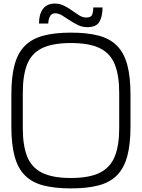

<svg xmlns="http://www.w3.org/2000/svg" viewBox="-20 -1034 787 1065"><path d="M373.3 11Q283.5 11 220.2 -5.5Q157 -22 118 -61.5Q79 -101 61 -167Q43 -233 43 -332V-510Q43 -609 61 -675Q79 -741 118 -780Q157 -819 220.2 -836Q283.5 -853 373.3 -853Q463.2 -853 526.4 -836.5Q589.7 -820 628.8 -780.5Q667.8 -741 685.8 -675Q703.8 -609 703.8 -510V-332Q703.8 -233 685.8 -167Q667.8 -101 628.8 -61.5Q589.7 -22 526.4 -5.5Q463.2 11 373.3 11ZM373.3 -46.7Q475.8 -46.7 534.1 -76.1Q592.3 -105.5 616.8 -166.6Q641.2 -227.7 641.2 -322V-520Q641.2 -615.3 616.8 -676.4Q592.5 -737.5 534.2 -766.4Q476 -795.3 373.3 -795.3Q270.7 -795.3 212.4 -766.4Q154.2 -737.5 130.3 -676.4Q106.5 -615.3 106.5 -520V-322Q106.5 -227.7 130.4 -166.6Q154.3 -105.5 212.6 -76.1Q270.8 -46.7 373.3 -46.7ZM464.3 -883.3Q437 -883.3 412.5 -895.1Q388 -906.8 366.2 -921.6Q344.5 -936.3 324.8 -948.2Q305.2 -960 286.7 -960.2Q265.5 -960.5 256.7 -942.3Q247.8 -924.2 247.8 -903.5H196.5Q195.8 -953.3 217.8 -983.8Q239.8 -1014.2 285.2 -1014.2Q311.8 -1014.2 335.2 -1002.4Q358.7 -990.7 379.8 -975.4Q401 -960.2 420.1 -948.4Q439.2 -936.7 458 -936.7Q485.2 -936.7 491.2 -952.4Q497.3 -968.2 497.3 -992.7H548.8Q548.8 -944.8 532 -914.1Q515.2 -883.3 464.3 -883.3Z"/></svg>

Font: Matangi Light
Style: Regular
Weight: 300
Designer: Prashant Pant
Foundry: The Graphic Ant
Version: Version 3.002